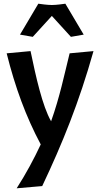

<svg xmlns="http://www.w3.org/2000/svg" viewBox="-20 -788 540 1037"><path d="M356 -500C327 -383 303 -265 256 -133C209 -215 174 -373 145 -512L16 -500C62 -316 120 -158 200 -8C164 69 122 148 70 229L208 217C317 -13 407 -235 485 -512ZM88 -601 157 -589 260 -702 363 -589 432 -601 333 -768C319 -766 284 -761 260 -761C236 -761 201 -766 187 -768Z"/></svg>

Font: CantoraOne
Style: Regular
Weight: 400
Designer: Pablo Impallari, Rodrigo Fuenzalida
Foundry: Pablo Impallari
Version: Version 1.001